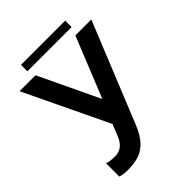

<svg xmlns="http://www.w3.org/2000/svg" viewBox="-234 -732 1056 1056"><g transform="rotate(-45 294.0 -204.5)"><path d="M128 208Q95 208 71 200V96Q89 105 135 105Q164 105 185.5 88.5Q207 72 220 41L249 -31L15 -520H139L305 -171H308L449 -520H573L338 59Q314 119 284 151.5Q254 184 217 196Q180 208 128 208ZM467 -567H123V-617H467Z"/></g></svg>

Font: Non Bureau Medium
Style: Regular
Weight: 500
Designer: Jona Saucedo
Foundry: Non Foundry
Version: Version 1.000; ttfautohint (v1.8.4)